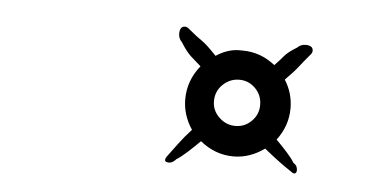

<svg xmlns="http://www.w3.org/2000/svg" viewBox="-31 -693 656 327"><g transform="rotate(5 297.5 -529.5)"><path d="M267 -413Q255 -413 263 -424Q269 -432 279 -445.5Q289 -459 301 -472Q285 -496 285 -523Q285 -555 306 -581Q297 -589 289 -596Q281 -603 271 -619Q265 -625 265 -633Q265 -646 274 -646Q278 -646 282 -642Q295 -631 304 -625Q313 -619 329 -602L330 -601Q348 -613 367 -614H375Q406 -614 431 -594Q439 -602 445.5 -610Q452 -618 467 -627Q473 -633 481 -633Q494 -633 494 -624Q494 -620 490 -616Q479 -603 472.5 -594.5Q466 -586 451 -571Q465 -549 465 -523Q465 -493 446 -468Q456 -458 465 -448Q474 -438 478 -431Q485 -427 485 -419Q485 -415 482.5 -413.5Q480 -412 475 -416Q455 -429 428 -451Q403 -433 375 -433Q344 -433 318 -454Q308 -444 297 -434Q286 -424 279 -420Q273 -413 267 -413ZM374 -485Q390 -485 401.5 -496.5Q413 -508 413 -524Q413 -541 401.5 -552.5Q390 -564 374 -564Q358 -564 346 -552.5Q334 -541 334 -524Q334 -508 346 -496.5Q358 -485 374 -485Z"/></g></svg>

Font: Grape Nuts
Style: Regular
Weight: 400
Designer: Robert E. Leuschke
Foundry: Robert E. Leuschke
Version: Version 1.010; ttfautohint (v1.8.3)